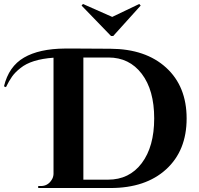

<svg xmlns="http://www.w3.org/2000/svg" viewBox="-120 -945 1002 965"><path d="M449 -764H438L290 -917L297 -925L444 -860L580 -925L587 -917ZM206 -701Q223 -701 268 -701Q313 -701 435 -700Q612 -699 715 -605Q818 -511 818 -349.5Q818 -188 715 -94Q612 0 435 0H72V-10H85Q120 -10 139 -40Q148 -53 149 -70V-655Q37 -647 -17 -603Q-44 -582 -59.5 -560Q-75 -538 -90 -507L-100 -511Q-76 -611 0.5 -655.5Q77 -700 206 -701ZM423 -42Q530 -42 592.5 -125Q655 -208 655 -350Q655 -492 592.5 -574Q530 -656 425 -656Q424 -656 423 -656H299V-42H423Q423 -42 423 -42Z"/></svg>

Font: Cinzel Decorative
Style: Bold
Weight: 700
Version: Version 1.002;PS 001.002;hotconv 1.0.56;makeotf.lib2.0.21325